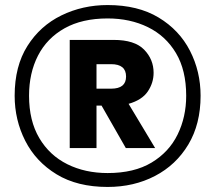

<svg xmlns="http://www.w3.org/2000/svg" viewBox="-20 -736 851 760"><path d="M406 4Q286 4 204 -46Q122 -96 80 -178.5Q38 -261 38 -357Q38 -474 88.5 -554Q139 -634 223 -675Q307 -716 406 -716Q526 -716 608 -666.5Q690 -617 732 -535Q774 -453 774 -357Q774 -245 725.5 -164Q677 -83 593.5 -39.5Q510 4 406 4ZM406 -51Q511 -51 580 -92.5Q649 -134 683 -203.5Q717 -273 717 -357Q717 -458 676.5 -526Q636 -594 565.5 -628.5Q495 -663 406 -663Q305 -663 235.5 -624Q166 -585 130.5 -516Q95 -447 95 -357Q95 -258 135.5 -189.5Q176 -121 246.5 -86Q317 -51 406 -51ZM594 -150H478L382 -318H362V-150H256V-578H430Q513 -578 550.5 -539.5Q588 -501 588 -448Q588 -408 565 -374Q542 -340 489 -325ZM420 -385Q479 -385 479 -433Q479 -482 420 -482H362V-385Z"/></svg>

Font: Ulagadi Sans
Style: Bold
Weight: 700
Designer: Ninad Kale (Devanagari), Jonny Pinhorn (Latin)
Foundry: Indian Type Foundry
Version: Version 3.01;March 29, 2020;FontCreator 12.0.0.2522 64-bit; 